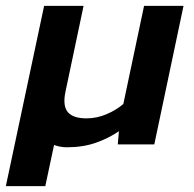

<svg xmlns="http://www.w3.org/2000/svg" viewBox="-50 -494 663 657"><path d="M-30 143 101 -474H236L174 -180Q164 -132 182 -110.5Q200 -89 246 -89Q281 -89 314 -103Q347 -117 372 -138L443 -474H578L478 0H353L357 -45Q322 -21 278 -5.5Q234 10 178 10Q166 10 154 7.5Q142 5 135 2L105 143Z"/></svg>

Font: Kanit Medium
Style: Italic
Weight: 500
Italic angle: -12°
Designer: Katatrad Team
Foundry: CadsonDemak
Version: Version 2.000; ttfautohint (v1.8.3)